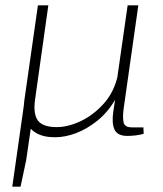

<svg xmlns="http://www.w3.org/2000/svg" viewBox="-20 -502 609 719"><path d="M161 -482 111 -127Q104 -74 122.5 -50Q141 -26 192 -26Q235 -26 282.5 -48.5Q330 -71 369 -114.5Q408 -158 422 -223L411 -128Q383 -81 344.5 -50Q306 -19 265 -3.5Q224 12 186 12Q142 12 114.5 -4.5Q87 -21 76 -52Q65 -83 71 -125L122 -482ZM498 -482 443 -95Q439 -65 442.5 -45Q446 -25 474 -25H517L518 -1Q505 3 488.5 5Q472 7 457 7Q420 7 409 -16.5Q398 -40 404 -82L411 -128L410 -147L458 -482ZM105 -87 78 98 57 197H26L76 -154Z"/></svg>

Font: Exo 2 ExtraLight
Style: Italic
Weight: 250
Italic angle: -8°
Designer: Natanael Gama
Foundry: Natanael Gama
Version: Version 2.010